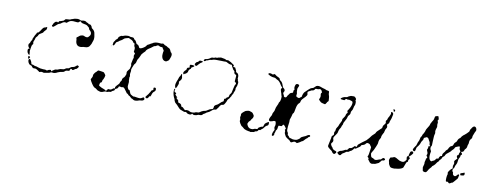

<svg xmlns="http://www.w3.org/2000/svg" viewBox="-27 -883 3364 1343"><g transform="rotate(15 1655.5 -212.0)"><path d="M150 -96Q153 -100 159 -97Q168 -93 160 -86Q155 -82 156 -79.5Q157 -77 155.5 -77Q154 -77 154 -78Q154 -81 151 -87Q149 -93 150 -96ZM497 -123Q499 -124 504 -122Q509 -120 510 -117Q511 -115 505 -106Q499 -97 496 -97Q492 -97 485 -90Q474 -79 469 -85Q467 -88 463 -88Q459 -88 457.5 -85.5Q456 -83 455 -77Q454 -72 451.5 -71Q449 -70 435 -68Q429 -67 424 -61Q419 -55 416 -54Q388 -47 377 -40Q359 -27 342 -29Q332 -30 328 -26Q324 -22 309 -18.5Q294 -15 288 -13Q282 -11 276.5 -13.5Q271 -16 262 -13L253 -9L247 -13Q241 -16 233 -21Q223 -27 214 -25Q202 -21 193 -33Q188 -40 183 -39Q176 -39 169 -46Q162 -53 159 -63Q156 -72 159.5 -76.5Q163 -81 165 -81Q166 -81 169.5 -77.5Q173 -74 176.5 -68.5Q180 -63 181 -60Q183 -52 185.5 -49Q188 -46 192 -47Q197 -48 203 -45Q209 -42 217.5 -42Q226 -42 234 -39Q250 -34 273 -35Q292 -37 294 -35Q301 -31 307 -37Q310 -40 315.5 -41.5Q321 -43 324.5 -44Q328 -45 330 -40Q332 -32 336 -39Q338 -43 339.5 -43Q341 -43 348 -49.5Q355 -56 359 -56Q370 -56 382 -64Q387 -68 400 -69.5Q413 -71 418 -75Q429 -86 440 -86Q444 -86 452.5 -94.5Q461 -103 470 -104Q479 -105 486.5 -113Q494 -121 497 -123ZM226 -318Q226 -312 224.5 -309Q223 -306 213 -294Q208 -287 208 -284.5Q208 -282 194.5 -273Q181 -264 180 -259Q178 -249 171 -242Q165 -236 164.5 -228Q164 -220 160 -210Q156 -200 159 -195Q161 -189 161 -188Q161 -187 157 -182Q152 -176 152 -162.5Q152 -149 150.5 -141.5Q149 -134 151 -130Q152 -128 153 -121.5Q154 -115 154.5 -110.5Q155 -106 154 -105Q153 -105 146 -111Q134 -121 134 -139Q134 -149 143 -148Q146 -147 144 -149L140 -153Q132 -161 130 -170Q128 -179 134 -185Q138 -190 138.5 -195.5Q139 -201 143.5 -208Q148 -215 147 -218.5Q146 -222 149 -228Q152 -234 154.5 -243Q157 -252 159 -254Q161 -256 163 -262Q165 -273 170 -273Q177 -273 187 -293Q200 -320 209 -320Q212 -320 217.5 -324Q223 -328 224.5 -327Q226 -326 226 -318ZM407 -436Q423 -440 436 -434Q441 -431 448 -434Q455 -437 465 -437Q475 -437 479.5 -433Q484 -429 489 -429Q494 -429 497 -425Q500 -421 504 -422Q509 -425 516.5 -419Q524 -413 527 -403Q528 -400 534 -397Q552 -387 556 -365Q557 -358 559 -353.5Q561 -349 562 -337Q563 -325 560 -316.5Q557 -308 556 -300.5Q555 -293 552 -288.5Q549 -284 547 -278Q545 -272 537 -266.5Q529 -261 516 -260Q503 -259 497 -256Q491 -253 480 -253Q469 -253 462 -258Q448 -269 446 -290Q445 -299 443 -302Q439 -310 446 -314Q451 -317 451 -318Q451 -319 459 -326Q467 -333 477.5 -334.5Q488 -336 491.5 -333.5Q495 -331 504 -330Q518 -329 522 -337Q524 -340 528 -345Q536 -358 529 -371Q527 -375 521 -380Q510 -388 510 -393Q510 -398 505.5 -400Q501 -402 497 -406Q490 -414 468 -415Q452 -416 446 -421.5Q440 -427 438.5 -427Q437 -427 431.5 -420Q426 -413 419 -414Q386 -416 371 -410Q363 -406 356 -399L348 -391L340 -392Q331 -393 322.5 -387Q314 -381 310.5 -377Q307 -373 299.5 -370.5Q292 -368 285 -359Q272 -345 265 -340Q260 -338 256 -342Q252 -346 255 -350Q258 -353 258 -356Q258 -360 264 -369Q270 -378 274 -379Q285 -383 287 -379Q290 -374 292 -382Q294 -390 299 -390Q301 -390 309.5 -394Q318 -398 322 -399.5Q326 -401 329.5 -407Q333 -413 336.5 -414.5Q340 -416 352 -417Q365 -418 369.5 -421.5Q374 -425 378.5 -426Q383 -427 387.5 -430Q392 -433 395.5 -433.5Q399 -434 407 -436Z M1063 -113Q1072 -113 1072 -99Q1072 -91 1066 -86Q1054 -77 1051 -56Q1050 -50 1048 -47Q1046 -44 1043 -45Q1041 -46 1040 -44.5Q1039 -43 1038 -39Q1030 -19 1017 -29Q1013 -32 1015 -34.5Q1017 -37 1020.5 -43.5Q1024 -50 1027.5 -54Q1031 -58 1032.5 -63Q1034 -68 1037.5 -72.5Q1041 -77 1041 -80Q1041 -87 1050 -91Q1055 -94 1055.5 -95.5Q1056 -97 1054 -103Q1052 -109 1055 -111Q1058 -113 1063 -113ZM691 -314Q689 -313 689 -315Q689 -317 691 -317Q693 -317 693 -316Q693 -315 691 -314ZM1033 -424Q1038 -428 1044 -423Q1053 -416 1060 -416Q1064 -416 1070 -412Q1076 -408 1083.5 -406Q1091 -404 1096 -396.5Q1101 -389 1103 -384.5Q1105 -380 1107.5 -379.5Q1110 -379 1114 -372Q1119 -362 1113 -342Q1111 -335 1109 -328.5Q1107 -322 1103 -320Q1099 -318 1095.5 -314Q1092 -310 1085 -310Q1066 -310 1057 -331Q1053 -339 1053 -355Q1053 -371 1054.5 -375Q1056 -379 1050.5 -384.5Q1045 -390 1043 -395Q1040 -399 1039 -399.5Q1038 -400 1032 -399Q1023 -398 1018 -401Q1008 -407 1000 -401Q991 -393 985 -393Q982 -393 975 -386Q968 -379 962 -374Q936 -356 933 -344Q931 -338 929 -337Q925 -334 911 -314Q909 -309 904.5 -295.5Q900 -282 896 -276Q892 -270 891 -259Q890 -243 881 -234Q879 -231 878 -227Q874 -212 871 -204Q867 -192 870 -184Q871 -179 869.5 -169Q868 -159 871 -151.5Q874 -144 872 -140.5Q870 -137 871.5 -131Q873 -125 873 -118.5Q873 -112 875 -109Q877 -106 876 -88Q875 -70 878 -66.5Q881 -63 882 -59Q885 -51 891 -51Q896 -51 897 -47Q907 -24 914 -22Q919 -20 926 -16.5Q933 -13 936 -14.5Q939 -16 944 -15Q949 -14 966 -13.5Q983 -13 987 -16.5Q991 -20 998 -24L1005 -27L1008 -24Q1016 -15 1007 -7Q1002 -2 991.5 -1Q981 0 974 4Q967 8 955 10Q943 12 936.5 7.5Q930 3 926 3Q922 3 914.5 -4Q907 -11 903.5 -11Q900 -11 895 -16.5Q890 -22 885.5 -23Q881 -24 881 -25.5Q881 -27 875.5 -32Q870 -37 864 -45Q858 -53 852 -56.5Q846 -60 840.5 -57Q835 -54 830 -56Q821 -58 818 -56.5Q815 -55 814 -47Q813 -41 804 -36.5Q795 -32 795 -28Q795 -20 785 -16Q778 -12 775 -7.5Q772 -3 765 -3Q758 -3 752.5 0.5Q747 4 740.5 2.5Q734 1 725 6Q705 18 691 12Q685 10 682 10Q679 10 671 4Q663 -2 656 -3Q643 -7 619 -42Q613 -52 613 -54Q613 -56 618 -65Q623 -74 621.5 -81.5Q620 -89 625 -96.5Q630 -104 630 -105.5Q630 -107 634.5 -110.5Q639 -114 643 -121Q647 -128 652.5 -127Q658 -126 673 -126Q688 -126 692 -121.5Q696 -117 700.5 -112Q705 -107 705 -104Q705 -99 702.5 -88.5Q700 -78 698 -75Q694 -71 694 -65Q694 -52 687 -49Q683 -48 683 -46.5Q683 -45 682 -41Q680 -30 681 -27Q682 -24 686 -23Q692 -21 696 -18.5Q700 -16 714 -12.5Q728 -9 731 -5.5Q734 -2 737.5 -4Q741 -6 744 -12.5Q747 -19 749 -19Q751 -19 759.5 -19Q768 -19 773 -24Q784 -36 791 -35Q794 -34 794.5 -35Q795 -36 792.5 -40Q790 -44 798 -55Q806 -66 811 -71.5Q816 -77 816 -82.5Q816 -88 821 -95Q826 -102 825 -106Q823 -114 832 -124Q838 -129 840 -136Q842 -143 844 -148Q846 -153 844 -160Q842 -167 845 -173.5Q848 -180 853.5 -187Q859 -194 859 -198Q859 -202 861 -212Q863 -222 860 -225.5Q857 -229 858.5 -237Q860 -245 861 -256.5Q862 -268 864 -272.5Q866 -277 863 -283.5Q860 -290 863 -298L866 -307L860 -312Q855 -316 854.5 -318Q854 -320 855 -327Q857 -346 849 -354Q846 -357 846 -366Q846 -372 845 -373.5Q844 -375 841 -375Q836 -376 833 -381Q831 -385 823.5 -390Q816 -395 812 -395Q810 -395 804 -398Q796 -403 787 -398Q781 -395 774.5 -393.5Q768 -392 761 -383.5Q754 -375 746 -370.5Q738 -366 734.5 -361.5Q731 -357 725 -354Q717 -351 714 -337Q713 -333 710 -328Q707 -323 703 -323Q700 -324 699.5 -324.5Q699 -325 699 -326Q700 -329 699.5 -337.5Q699 -346 703.5 -351.5Q708 -357 709 -361.5Q710 -366 716.5 -371Q723 -376 723.5 -382.5Q724 -389 727 -391Q730 -393 735 -398Q740 -403 746 -403Q752 -403 758 -407Q764 -411 779.5 -413.5Q795 -416 798 -413.5Q801 -411 813 -412Q830 -414 833 -405Q834 -402 840.5 -399Q847 -396 850 -390Q858 -373 865 -373Q873 -373 882 -357Q884 -352 889 -352Q895 -352 903.5 -357Q912 -362 920 -369.5Q928 -377 930 -383Q933 -389 938 -391Q943 -393 949.5 -398.5Q956 -404 961 -406Q966 -408 966 -409.5Q966 -411 977 -416Q991 -423 1021 -422Q1029 -422 1033 -424Z M1217 -253Q1219 -255 1220.5 -254Q1222 -253 1222 -250Q1222 -246 1224 -241.5Q1226 -237 1227.5 -228.5Q1229 -220 1223.5 -211Q1218 -202 1215 -199Q1212 -196 1215 -191Q1219 -183 1211 -162Q1206 -147 1203 -147Q1202 -147 1201 -149Q1198 -151 1196 -159Q1190 -173 1203 -211Q1206 -221 1206 -224Q1206 -227 1211 -236Q1216 -245 1216 -248.5Q1216 -252 1217 -253ZM1289 -331Q1291 -326 1280 -320Q1270 -315 1271 -309Q1272 -306 1269 -304Q1265 -302 1261 -295.5Q1257 -289 1257 -283Q1257 -277 1255.5 -276Q1254 -275 1250 -269Q1246 -263 1241 -262Q1236 -261 1235 -257Q1234 -253 1230 -257Q1222 -264 1232 -279Q1238 -287 1240.5 -289Q1243 -291 1243 -296Q1243 -307 1253 -309Q1258 -309 1259 -311Q1260 -313 1258 -322Q1257 -329 1259 -331Q1261 -333 1274.5 -333.5Q1288 -334 1289 -331ZM1336 -377Q1343 -377 1336 -370L1331 -366Q1324 -362 1316 -351Q1308 -339 1305 -336.5Q1302 -334 1297 -335Q1292 -337 1289.5 -341Q1287 -345 1291 -351Q1296 -362 1304 -364Q1308 -364 1309.5 -369Q1311 -374 1316.5 -376.5Q1322 -379 1327.5 -378Q1333 -377 1336 -377ZM1560 -395Q1571 -395 1571 -389Q1571 -387 1576 -381Q1581 -375 1581 -369.5Q1581 -364 1587 -363Q1598 -360 1603 -347Q1606 -337 1605 -330.5Q1604 -324 1606.5 -321Q1609 -318 1609 -313.5Q1609 -309 1612.5 -306Q1616 -303 1616 -293Q1616 -273 1609 -257Q1608 -253 1609.5 -247.5Q1611 -242 1607 -232Q1603 -222 1603 -217.5Q1603 -213 1599 -207.5Q1595 -202 1595 -198Q1595 -194 1591.5 -189Q1588 -184 1588 -181.5Q1588 -179 1581 -170.5Q1574 -162 1574 -160Q1574 -157 1571.5 -149.5Q1569 -142 1565.5 -135Q1562 -128 1560 -125Q1554 -118 1549 -119Q1544 -120 1538.5 -113.5Q1533 -107 1530 -99.5Q1527 -92 1523.5 -88Q1520 -84 1518 -79Q1516 -74 1510 -74Q1498 -73 1487 -61Q1475 -48 1465 -43Q1456 -39 1451.5 -33.5Q1447 -28 1442 -26Q1437 -24 1434 -19Q1429 -9 1411 -9Q1404 -9 1398 -5Q1392 -1 1381 0.5Q1370 2 1367 -1Q1361 -7 1358 -1Q1353 7 1337 5Q1327 4 1323 0Q1317 -7 1308 -3Q1304 -1 1295.5 -4.5Q1287 -8 1278 -9.5Q1269 -11 1255.5 -24.5Q1242 -38 1234.5 -42.5Q1227 -47 1227 -48Q1227 -49 1222.5 -54.5Q1218 -60 1217 -65.5Q1216 -71 1212 -76Q1208 -81 1202 -95.5Q1196 -110 1195 -124.5Q1194 -139 1197 -141Q1202 -144 1202 -139Q1202 -136 1201 -132Q1198 -120 1210 -117Q1219 -116 1215 -109Q1212 -105 1213.5 -102.5Q1215 -100 1222 -95Q1236 -85 1228 -85Q1219 -85 1236 -74Q1237 -73 1238 -72Q1245 -68 1244 -62Q1244 -60 1245 -58.5Q1246 -57 1247 -55.5Q1248 -54 1250 -53.5Q1252 -53 1254 -53Q1259 -53 1265 -49Q1271 -45 1272 -40Q1273 -35 1274.5 -33.5Q1276 -32 1281 -32Q1286 -32 1294 -24Q1302 -16 1306.5 -16Q1311 -16 1312 -17.5Q1313 -19 1323.5 -19Q1334 -19 1340 -15Q1346 -11 1360.5 -13Q1375 -15 1378.5 -18.5Q1382 -22 1393 -22.5Q1404 -23 1410 -29Q1416 -35 1422.5 -38.5Q1429 -42 1433 -44Q1437 -46 1443 -47Q1449 -48 1457 -55Q1472 -68 1484 -71Q1487 -71 1488.5 -71.5Q1490 -72 1491 -73.5Q1492 -75 1492.5 -76Q1493 -77 1494 -81Q1496 -89 1495 -92Q1494 -95 1499.5 -101Q1505 -107 1512 -110Q1518 -113 1528.5 -125.5Q1539 -138 1543 -140Q1549 -142 1550 -145Q1551 -148 1551 -154L1550 -163L1554 -164Q1562 -166 1564 -174Q1565 -178 1570 -179Q1578 -181 1578 -193Q1579 -203 1586 -211Q1590 -215 1590.5 -227Q1591 -239 1593 -248Q1595 -257 1596 -266.5Q1597 -276 1600 -279Q1607 -288 1596 -295L1590 -299V-312Q1590 -325 1590 -336Q1589 -344 1588.5 -345Q1588 -346 1584 -347Q1579 -347 1575 -351.5Q1571 -356 1571 -361Q1571 -369 1563 -373Q1558 -376 1555 -382Q1552 -388 1549 -390.5Q1546 -393 1543 -399L1541 -406H1531Q1521 -406 1509 -412Q1497 -418 1492.5 -416.5Q1488 -415 1461 -414Q1412 -412 1402 -406Q1398 -403 1390.5 -402Q1383 -401 1376 -396.5Q1369 -392 1363.5 -391Q1358 -390 1357 -387Q1356 -384 1351 -382.5Q1346 -381 1344 -382Q1341 -385 1344.5 -391.5Q1348 -398 1353 -398Q1356 -398 1361.5 -400Q1367 -402 1372.5 -405Q1378 -408 1381 -411Q1390 -421 1404 -421Q1409 -421 1412 -424Q1415 -427 1421.5 -426.5Q1428 -426 1433.5 -429.5Q1439 -433 1443.5 -433Q1448 -433 1450.5 -435Q1453 -437 1456.5 -436Q1460 -435 1473 -434.5Q1486 -434 1491 -430.5Q1496 -427 1501.5 -429.5Q1507 -432 1512 -429Q1517 -426 1522.5 -425Q1528 -424 1538 -417.5Q1548 -411 1549.5 -411Q1551 -411 1554 -408Q1557 -405 1555 -403Q1553 -401 1553 -398Q1553 -395 1560 -395Z M1732 -125Q1741 -129 1759 -123Q1768 -120 1770.5 -115.5Q1773 -111 1777.5 -107Q1782 -103 1781 -94Q1780 -85 1774.5 -78Q1769 -71 1769 -68Q1769 -65 1762.5 -58.5Q1756 -52 1756 -49Q1756 -46 1753.5 -41.5Q1751 -37 1752.5 -34Q1754 -31 1757 -25.5Q1760 -20 1767 -14Q1774 -8 1786.5 -8Q1799 -8 1805 -12.5Q1811 -17 1819 -17Q1831 -17 1832 -25Q1832 -28 1837 -32Q1842 -36 1848 -39.5Q1854 -43 1857 -43Q1862 -43 1864 -47Q1866 -51 1868 -63Q1869 -70 1881 -79Q1891 -87 1894 -86.5Q1897 -86 1897 -75Q1897 -67 1895 -64Q1893 -61 1885 -57Q1879 -53 1873 -42.5Q1867 -32 1861.5 -28Q1856 -24 1853 -19.5Q1850 -15 1845.5 -16Q1841 -17 1839 -14Q1833 -1 1825 -1Q1821 -1 1818 2Q1811 10 1802 10Q1798 10 1793 12.5Q1788 15 1784.5 13Q1781 11 1779 12Q1778 12 1771.5 11.5Q1765 11 1757 9.5Q1749 8 1745 6Q1740 5 1733.5 -0.5Q1727 -6 1724 -7Q1714 -10 1703 -27Q1694 -40 1696 -47Q1697 -53 1693.5 -60Q1690 -67 1692 -73.5Q1694 -80 1692.5 -84Q1691 -88 1693 -94Q1695 -99 1706.5 -110.5Q1718 -122 1723 -122Q1727 -123 1732 -125ZM1841 -418Q1846 -422 1847.5 -422Q1849 -422 1852 -419Q1862 -411 1879 -406Q1889 -403 1890 -396Q1892 -391 1897 -388Q1903 -386 1909.5 -378.5Q1916 -371 1918 -365Q1920 -359 1923 -355Q1926 -351 1926 -349Q1926 -347 1932 -343Q1950 -332 1941 -317Q1936 -309 1943 -300Q1948 -295 1948 -291Q1948 -286 1954 -284Q1960 -282 1965 -285Q1969 -288 1970 -293Q1971 -298 1977 -306Q1983 -314 1983 -316Q1983 -318 1987 -321Q1991 -324 1995 -325Q2007 -327 2004 -338Q2002 -343 2006 -348L2009 -353L2006 -359Q2003 -365 2004.5 -376.5Q2006 -388 2010 -392Q2016 -397 2024.5 -395Q2033 -393 2033 -387Q2033 -383 2029 -373Q2025 -363 2026.5 -359Q2028 -355 2028 -347.5Q2028 -340 2030.5 -336Q2033 -332 2032 -321Q2033 -317 2032 -314.5Q2031 -312 2033 -310.5Q2035 -309 2036.5 -308Q2038 -307 2043 -305Q2056 -301 2059 -307Q2062 -311 2066 -313Q2072 -316 2071 -323Q2071 -329 2074 -338.5Q2077 -348 2080 -352Q2086 -360 2099 -374Q2113 -391 2125 -395Q2135 -397 2144 -410Q2148 -417 2158 -419.5Q2168 -422 2178 -419Q2199 -413 2208 -412Q2216 -411 2220.5 -408.5Q2225 -406 2233 -406Q2241 -406 2244 -403.5Q2247 -401 2247 -393Q2247 -385 2251.5 -376Q2256 -367 2257 -356.5Q2258 -346 2259.5 -341Q2261 -336 2256.5 -332.5Q2252 -329 2250 -322Q2246 -313 2243.5 -310.5Q2241 -308 2236 -309Q2231 -310 2220.5 -311.5Q2210 -313 2205 -318.5Q2200 -324 2196 -326Q2190 -328 2195 -340Q2200 -352 2195 -365Q2193 -373 2196 -378L2200 -383L2196 -390Q2193 -397 2191 -397Q2189 -397 2186 -400Q2181 -405 2177 -401Q2175 -399 2162 -397Q2156 -397 2154 -397Q2152 -397 2150 -396Q2148 -395 2147.5 -394Q2147 -393 2146 -391Q2144 -386 2139 -382.5Q2134 -379 2129 -379Q2126 -379 2120.5 -374.5Q2115 -370 2109 -367Q2097 -362 2104 -347Q2107 -341 2103.5 -335.5Q2100 -330 2097.5 -325.5Q2095 -321 2090 -316Q2085 -311 2078 -301Q2071 -291 2071 -283Q2071 -275 2066 -270Q2054 -260 2051 -233Q2049 -213 2048 -203.5Q2047 -194 2043 -190Q2039 -186 2039 -179.5Q2039 -173 2037 -167Q2035 -161 2035 -157.5Q2035 -154 2032.5 -147.5Q2030 -141 2031.5 -132.5Q2033 -124 2032 -114Q2030 -92 2032 -68Q2033 -58 2038.5 -53Q2044 -48 2044 -40Q2044 -32 2048 -31Q2052 -30 2055 -26Q2060 -17 2067 -17Q2073 -17 2078 -15Q2084 -12 2101 -14Q2116 -16 2122 -22Q2125 -26 2130 -29Q2135 -32 2136 -37Q2139 -44 2159 -54Q2165 -56 2171 -61Q2192 -79 2198 -69Q2201 -63 2193 -59Q2187 -56 2186 -52Q2185 -48 2180.5 -45.5Q2176 -43 2167.5 -31Q2159 -19 2155 -18Q2151 -17 2146 -12Q2141 -7 2131 -1L2121 5L2115 2Q2109 -1 2106 -1Q2099 -1 2086 8Q2078 13 2072 5Q2067 -1 2061 -3.5Q2055 -6 2052.5 -7.5Q2050 -9 2042.5 -13.5Q2035 -18 2033 -22Q2031 -26 2025.5 -34Q2020 -42 2021 -48Q2022 -54 2019 -59Q2013 -65 2020 -69Q2024 -72 2012 -85Q2002 -96 1998 -95.5Q1994 -95 1993 -91Q1991 -85 1988.5 -83Q1986 -81 1978 -81Q1968 -81 1967 -80Q1964 -75 1964 -59Q1964 -52 1960 -47.5Q1956 -43 1956 -36.5Q1956 -30 1953.5 -24.5Q1951 -19 1952.5 -14.5Q1954 -10 1952 -7Q1944 3 1939 -1Q1936 -4 1937.5 -15Q1939 -26 1943 -35L1947 -45L1944 -52Q1940 -59 1942 -67Q1946 -78 1943 -89Q1941 -99 1939.5 -101.5Q1938 -104 1932 -104Q1926 -105 1922.5 -102Q1919 -99 1917 -99Q1915 -99 1908 -96Q1896 -91 1891.5 -99.5Q1887 -108 1901 -136Q1903 -141 1903 -147.5Q1903 -154 1908 -163Q1913 -172 1913.5 -184.5Q1914 -197 1920 -212Q1926 -227 1926 -232Q1926 -237 1929 -241Q1934 -246 1935 -264Q1936 -282 1932 -288Q1929 -291 1929 -294.5Q1929 -298 1925 -305.5Q1921 -313 1921 -314.5Q1921 -316 1918 -323Q1914 -332 1920 -339Q1925 -345 1918 -348Q1913 -350 1908 -358Q1891 -383 1877 -387Q1869 -389 1863 -393.5Q1857 -398 1847 -397Q1837 -396 1821 -401Q1815 -404 1811 -405.5Q1807 -407 1805 -408.5Q1803 -410 1803.5 -412Q1804 -414 1806 -416Q1809 -419 1817 -419Q1825 -419 1830 -416Q1834 -414 1841 -418Z M2703 -375Q2708 -380 2716 -373Q2721 -369 2720 -361Q2717 -330 2713 -320Q2710 -313 2710 -308Q2710 -295 2700 -287Q2695 -282 2699 -278Q2701 -276 2702 -269Q2703 -262 2700 -258Q2694 -249 2692 -231Q2692 -223 2689 -220Q2686 -215 2682.5 -204Q2679 -193 2680 -189Q2681 -184 2677 -177Q2669 -163 2670 -145Q2670 -135 2668 -131.5Q2666 -128 2666 -124.5Q2666 -121 2663.5 -116Q2661 -111 2660 -106Q2655 -88 2646 -72Q2640 -61 2642 -56.5Q2644 -52 2645 -47Q2646 -41 2650 -36.5Q2654 -32 2659 -32Q2664 -32 2670 -27.5Q2676 -23 2683.5 -24Q2691 -25 2700 -30Q2709 -35 2712.5 -35Q2716 -35 2719 -38Q2727 -48 2730 -50Q2733 -52 2738 -51Q2745 -49 2746.5 -46.5Q2748 -44 2745 -39Q2742 -34 2734 -33.5Q2726 -33 2725 -29.5Q2724 -26 2720 -22Q2716 -18 2714 -13.5Q2712 -9 2706.5 -7Q2701 -5 2694 0Q2687 5 2682 5Q2677 5 2671.5 7.5Q2666 10 2658 8Q2650 6 2644.5 -1.5Q2639 -9 2635.5 -11Q2632 -13 2633.5 -18.5Q2635 -24 2629 -27Q2624 -30 2623.5 -32.5Q2623 -35 2626 -40Q2628 -45 2629 -67.5Q2630 -90 2630.5 -97Q2631 -104 2627.5 -106Q2624 -108 2621 -114Q2618 -120 2609 -122.5Q2600 -125 2595 -122.5Q2590 -120 2587.5 -114.5Q2585 -109 2575 -104Q2565 -99 2563 -99Q2561 -99 2559 -92.5Q2557 -86 2550 -81.5Q2543 -77 2536 -70Q2529 -63 2526 -64Q2518 -65 2518 -62Q2518 -59 2510.5 -50Q2503 -41 2501 -41Q2498 -41 2491 -34Q2484 -27 2479 -28Q2474 -29 2467 -22Q2460 -15 2453 -11Q2446 -7 2443 -1Q2436 17 2419 3Q2412 -3 2412 -5Q2412 -7 2419 -14Q2426 -21 2428 -21Q2430 -21 2435.5 -23Q2441 -25 2446 -28Q2451 -31 2454 -33Q2460 -39 2467 -39Q2476 -40 2480 -50Q2484 -59 2494 -59Q2499 -59 2507.5 -68Q2516 -77 2517.5 -79.5Q2519 -82 2524 -79Q2534 -74 2534 -86Q2534 -93 2540.5 -99Q2547 -105 2561 -118.5Q2575 -132 2580 -135Q2585 -138 2585 -139Q2585 -140 2594 -150.5Q2603 -161 2608.5 -171.5Q2614 -182 2625 -193Q2636 -204 2636 -208Q2636 -215 2660 -240Q2668 -248 2669.5 -250.5Q2671 -253 2671 -259Q2671 -268 2675.5 -273.5Q2680 -279 2683.5 -285.5Q2687 -292 2685 -297Q2680 -306 2686 -312Q2690 -315 2690 -321.5Q2690 -328 2698 -343Q2707 -363 2703 -370Q2701 -373 2703 -375ZM2713 -397Q2713 -399 2714.5 -399.5Q2716 -400 2719 -399.5Q2722 -399 2724 -397Q2730 -393 2724 -385L2721 -381L2718 -387Q2716 -393 2714.5 -394Q2713 -395 2713 -397ZM2420 -414Q2424 -417 2433 -410Q2445 -401 2441 -392Q2439 -387 2442 -387Q2445 -386 2446 -372.5Q2447 -359 2444 -353.5Q2441 -348 2440 -334.5Q2439 -321 2434 -313.5Q2429 -306 2430 -299Q2432 -287 2421 -275Q2417 -270 2417 -264Q2417 -254 2405 -229Q2398 -215 2399 -210Q2400 -205 2396.5 -199Q2393 -193 2393 -188.5Q2393 -184 2389 -176Q2380 -161 2379 -143Q2378 -135 2374 -129Q2358 -104 2358 -95Q2358 -92 2361 -86Q2367 -74 2359 -63Q2354 -57 2354 -52Q2354 -50 2356.5 -45.5Q2359 -41 2362 -37Q2365 -33 2367 -32.5Q2369 -32 2372 -26Q2377 -16 2397 -12Q2408 -9 2403 1Q2399 7 2395.5 9.5Q2392 12 2386 9.5Q2380 7 2375.5 0.5Q2371 -6 2368 -7Q2366 -8 2362 -10.5Q2358 -13 2353.5 -16Q2349 -19 2345 -22Q2341 -25 2340 -27Q2336 -31 2337.5 -38Q2339 -45 2340 -59Q2341 -73 2343 -83Q2345 -93 2344 -97Q2343 -106 2353 -114Q2358 -118 2356 -125Q2352 -140 2359 -145Q2360 -145 2359.5 -155Q2359 -165 2365 -174Q2371 -183 2373 -193Q2375 -203 2377.5 -206.5Q2380 -210 2380 -213Q2380 -216 2383.5 -221.5Q2387 -227 2385.5 -234Q2384 -241 2390 -248Q2401 -265 2401 -276Q2401 -281 2406 -287L2410 -293L2407 -298L2404 -304L2412 -319Q2428 -351 2424 -371Q2423 -375 2420 -377Q2417 -379 2406 -381Q2396 -384 2391 -382Q2386 -380 2382 -382Q2374 -386 2368 -376L2365 -371H2352Q2339 -371 2338 -373Q2335 -375 2340 -380Q2345 -385 2353.5 -389.5Q2362 -394 2369.5 -394.5Q2377 -395 2382.5 -400.5Q2388 -406 2390 -406Q2392 -406 2396.5 -409.5Q2401 -413 2409.5 -413Q2418 -413 2420 -414Z M3307 -99Q3311 -99 3311 -87Q3311 -77 3297 -76Q3291 -75 3287.5 -74Q3284 -73 3282.5 -77.5Q3281 -82 3281 -84Q3281 -89 3293 -92Q3299 -94 3302 -96.5Q3305 -99 3307 -99ZM2909 -146Q2917 -151 2923 -145Q2929 -139 2923 -131Q2919 -125 2915 -119.5Q2911 -114 2907 -111L2903 -109L2908 -102Q2913 -95 2913 -94Q2913 -93 2908.5 -88Q2904 -83 2905 -78Q2906 -74 2904.5 -70.5Q2903 -67 2901 -67Q2896 -67 2891 -44Q2887 -27 2885 -23Q2875 -10 2846 -4Q2837 -3 2832 -1Q2828 1 2815.5 1Q2803 1 2799 -1Q2796 -2 2791.5 -7Q2787 -12 2783.5 -18.5Q2780 -25 2780 -29Q2778 -36 2775.5 -42Q2773 -48 2776 -56Q2778 -65 2780 -67Q2782 -69 2789 -70Q2796 -72 2800 -75Q2808 -82 2832 -69Q2846 -61 2860 -60Q2874 -59 2877.5 -63Q2881 -67 2884 -68Q2887 -69 2887 -71.5Q2887 -74 2890.5 -77.5Q2894 -81 2892.5 -84Q2891 -87 2890 -94.5Q2889 -102 2892 -105.5Q2895 -109 2898 -109Q2904 -109 2899 -113Q2898 -115 2903 -138Q2905 -144 2909 -146ZM3027 -433Q3031 -434 3036 -416Q3038 -409 3034 -406Q3029 -400 3034 -397Q3038 -395 3037 -383.5Q3036 -372 3038.5 -366Q3041 -360 3039 -353Q3032 -328 3037 -318Q3039 -313 3037 -305Q3035 -297 3035.5 -286.5Q3036 -276 3036.5 -254.5Q3037 -233 3038 -228Q3039 -223 3036 -218.5Q3033 -214 3033 -205.5Q3033 -197 3038.5 -190Q3044 -183 3042.5 -178Q3041 -173 3041 -155Q3042 -129 3053 -120Q3062 -112 3068 -119Q3069 -121 3076.5 -124Q3084 -127 3088 -136Q3091 -142 3093 -143.5Q3095 -145 3100 -145Q3105 -146 3106 -147Q3107 -148 3107 -153Q3108 -159 3113 -165Q3118 -171 3122 -170Q3125 -169 3125.5 -170Q3126 -171 3125 -176Q3123 -186 3134 -200Q3140 -208 3140 -211Q3140 -214 3147 -220.5Q3154 -227 3154 -230Q3154 -235 3162 -247Q3167 -254 3172 -255Q3181 -257 3184 -274Q3185 -281 3192 -287.5Q3199 -294 3200 -299Q3203 -315 3213 -323Q3218 -327 3219 -330Q3220 -334 3226 -342Q3232 -350 3234 -351Q3237 -352 3252.5 -369Q3268 -386 3267 -391.5Q3266 -397 3269.5 -402Q3273 -407 3275 -412Q3277 -418 3282.5 -423.5Q3288 -429 3291 -429Q3306 -429 3310 -410Q3311 -402 3308 -398Q3305 -394 3305 -391.5Q3305 -389 3300 -374.5Q3295 -360 3296 -355Q3298 -346 3290 -337Q3284 -331 3283 -320Q3282 -309 3283 -306.5Q3284 -304 3281.5 -297Q3279 -290 3279 -282Q3279 -269 3270 -259Q3266 -254 3266 -251Q3266 -247 3262.5 -241.5Q3259 -236 3255 -236Q3248 -234 3247 -233Q3246 -232 3251 -228Q3263 -219 3253 -212Q3249 -210 3250 -203.5Q3251 -197 3246 -189Q3241 -181 3241.5 -165Q3242 -149 3236.5 -138.5Q3231 -128 3231 -121Q3231 -114 3226 -108Q3221 -101 3221.5 -93.5Q3222 -86 3228 -82Q3231 -80 3231 -72Q3233 -61 3245 -58Q3254 -56 3262 -69Q3269 -80 3275 -75Q3277 -71 3276 -67Q3274 -62 3274 -55Q3274 -48 3270 -43.5Q3266 -39 3266 -38Q3266 -37 3258.5 -27.5Q3251 -18 3248 -13.5Q3245 -9 3242 -9Q3239 -9 3233 -4Q3223 5 3216 -3Q3212 -9 3206 -6Q3199 -4 3197 -8Q3195 -12 3194 -30Q3194 -51 3196 -55Q3198 -59 3196 -62Q3194 -65 3194 -68Q3194 -74 3203 -88Q3212 -102 3217 -103Q3222 -105 3218 -118Q3216 -124 3219 -131Q3223 -143 3219 -150Q3214 -159 3225 -170Q3234 -180 3234 -181.5Q3234 -183 3230.5 -186.5Q3227 -190 3226.5 -196.5Q3226 -203 3229 -204Q3234 -206 3235 -207.5Q3236 -209 3236 -215Q3236 -223 3239.5 -227.5Q3243 -232 3240 -237.5Q3237 -243 3234 -245.5Q3231 -248 3231 -255Q3231 -266 3227.5 -267Q3224 -268 3211 -261Q3203 -257 3200.5 -255Q3198 -253 3196 -246Q3192 -237 3186.5 -232Q3181 -227 3179 -222Q3177 -217 3163 -204.5Q3149 -192 3147 -187Q3144 -174 3136 -169Q3130 -165 3129 -158Q3128 -151 3121 -143.5Q3114 -136 3114 -132.5Q3114 -129 3108.5 -124Q3103 -119 3101 -113.5Q3099 -108 3095 -103Q3091 -98 3088 -94Q3085 -90 3081 -87.5Q3077 -85 3076 -80.5Q3075 -76 3067.5 -67.5Q3060 -59 3056 -48Q3051 -37 3047 -33.5Q3043 -30 3035 -31Q3020 -32 3020 -45Q3020 -49 3017.5 -54.5Q3015 -60 3018 -70Q3022 -88 3020 -92Q3018 -96 3020.5 -107Q3023 -118 3022 -121Q3021 -124 3025 -127Q3033 -134 3023 -142Q3018 -147 3020 -150Q3027 -159 3017 -176Q3011 -185 3014 -190Q3017 -195 3017 -204V-214H3022Q3033 -214 3024 -220Q3020 -223 3019 -232.5Q3018 -242 3014.5 -245.5Q3011 -249 3007 -256Q3002 -268 2992 -270Q2986 -271 2982.5 -267.5Q2979 -264 2974 -262.5Q2969 -261 2970 -254.5Q2971 -248 2965 -238.5Q2959 -229 2959 -225.5Q2959 -222 2955 -211Q2950 -199 2940 -185Q2937 -180 2937 -173Q2937 -158 2931 -153Q2928 -151 2923.5 -153.5Q2919 -156 2917 -160Q2915 -165 2923 -179.5Q2931 -194 2932.5 -196Q2934 -198 2935.5 -209Q2937 -220 2941 -228Q2945 -236 2945.5 -248Q2946 -260 2950 -264Q2954 -268 2954 -273.5Q2954 -279 2958 -285Q2962 -291 2962 -293Q2962 -295 2964.5 -300Q2967 -305 2968 -313Q2969 -321 2974 -330Q2988 -355 2988 -364Q2988 -368 2992 -375.5Q2996 -383 2996 -385Q2996 -387 3000 -393Q3006 -402 3007 -424Q3007 -427 3016 -430Q3025 -433 3027 -433Z"/></g></svg>

Font: TT2020 Style D
Style: Italic
Weight: 400
Italic angle: -15°
Version: Version 0.2.000